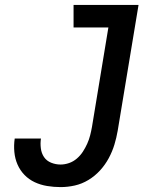

<svg xmlns="http://www.w3.org/2000/svg" viewBox="-20 -755 640 783"><path d="M227 8Q199 8 172 3.5Q145 -1 121.5 -12Q98 -23 80 -41.5Q62 -60 51.5 -84Q41 -108 38.5 -135.5Q36 -163 40 -190H147Q144 -171 146.5 -150.5Q149 -130 159.5 -114.5Q170 -99 188.5 -91.5Q207 -84 227 -84Q244 -84 261.5 -90Q279 -96 293.5 -108.5Q308 -121 318 -136.5Q328 -152 335.5 -168.5Q343 -185 347.5 -202.5Q352 -220 355 -237L422 -643H280V-735H545L460 -222Q455 -193 446.5 -165Q438 -137 423.5 -110Q409 -83 388 -60Q367 -37 340.5 -21Q314 -5 285 1.5Q256 8 227 8Z"/></svg>

Font: Iosevka Curly Slab SmBdExObl
Style: Regular
Weight: 600
Width: 7
Italic angle: -9°
Monospace: yes
Designer: Belleve Invis
Foundry: Belleve Invis
Version: Version 11.1.0; ttfautohint (v1.8.3)